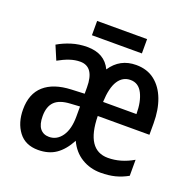

<svg xmlns="http://www.w3.org/2000/svg" viewBox="-124 -811 948 946"><g transform="rotate(20 350.5 -338.5)"><path d="M484 -549Q542 -549 581.5 -518Q621 -487 641.5 -433Q662 -379 662 -308V-248H391Q394 -71 508 -71Q575 -71 640 -109V-25Q608 -7 574.5 1.5Q541 10 499 10Q444 10 399.5 -17Q355 -44 331 -96Q302 -42 264 -16Q226 10 171 10Q104 10 69 -36.5Q34 -83 34 -153Q34 -235 83 -278.5Q132 -322 224 -326L293 -329V-362Q293 -470 219 -470Q192 -470 164 -460.5Q136 -451 106 -434L75 -507Q107 -526 145.5 -538Q184 -550 227 -550Q318 -550 352 -478Q399 -549 484 -549ZM483 -470Q442 -470 418.5 -433.5Q395 -397 392 -322H567Q567 -387 546 -428.5Q525 -470 483 -470ZM293 -262 244 -259Q187 -256 161.5 -230.5Q136 -205 136 -155Q136 -111 153 -90Q170 -69 200 -69Q241 -69 267 -106Q293 -143 293 -210ZM490 -687V-612H228V-687Z"/></g></svg>

Font: Avrile Sans Condensed Medium
Style: Regular
Weight: 500
Width: 3
Designer: Monotype Design Team
Foundry: Monotype Imaging Inc.
Version: Version 2.001;September 10, 2019;FontCreator 11.5.0.2425 64-